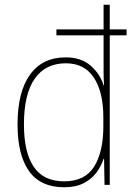

<svg xmlns="http://www.w3.org/2000/svg" viewBox="-20 -780 568 810"><path d="M251 10Q151 10 102.5 -58Q54 -126 54 -255Q54 -392 106.5 -465Q159 -538 257 -538Q323 -538 363 -502.5Q403 -467 417 -420H419Q417 -448 417 -474Q417 -500 417 -526V-631H218V-656H417V-760H443V-656H514V-631H443V0H421L419 -110H417Q407 -79 386.5 -51.5Q366 -24 332.5 -7Q299 10 251 10ZM251 -15Q338 -15 377 -77Q416 -139 416 -248V-284Q416 -392 376 -452.5Q336 -513 258 -513Q172 -513 126.5 -448Q81 -383 81 -255Q81 -137 122.5 -76Q164 -15 251 -15Z"/></svg>

Font: Noto Sans Myanmar UI SemiCondensed Thin
Style: Regular
Weight: 100
Width: 4
Designer: Monotype Design Team
Foundry: Monotype Imaging Inc.
Version: Version 2.103; ttfautohint (v1.8.4.7-5d5b)